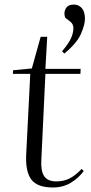

<svg xmlns="http://www.w3.org/2000/svg" viewBox="-20 -816 403 850"><path d="M38 -505 121 -513 160 -653H189L181 -511H337L336 -489H181L163 -108Q160 -61 175 -37Q190 -13 229 -13Q264 -13 290 -27Q316 -41 341 -68L351 -59Q327 -27 293 -6.5Q259 14 214 14Q145 14 118.5 -21.5Q92 -57 96 -133L114 -489H37ZM264.7 -579 254.7 -589Q283.8 -623.2 294.4 -646.8Q304.9 -670.3 304.9 -691.4Q304.9 -709.5 290.8 -720.5L268.8 -737.6Q260.7 -759.7 270.8 -777.7Q280.8 -795.8 306.9 -795.8Q329 -795.8 342.5 -779.7Q356.1 -763.7 356.1 -732.6Q356.1 -706.5 338 -665.3Q319.9 -624.2 264.7 -579Z"/></svg>

Font: Literata 72pt Light
Style: Italic
Weight: 300
Italic angle: -2°
Designer: Latin by Veronika Burian and Jose Scaglione. Greek by Irene Vlachou. Cyrillic by Vera Evstafieva
Foundry: TypeTogether
Version: Version 3.002